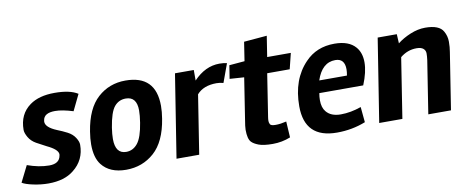

<svg xmlns="http://www.w3.org/2000/svg" viewBox="-79 -897 2860 1167"><g transform="rotate(-10 1351.0 -314.0)"><path d="M256 -414Q187 -414 181 -369Q180 -365 180 -361Q180 -326 248 -298Q279 -286 309 -270.5Q339 -255 355 -230Q371 -205 371 -186Q371 -91 298 -34Q240 13 141 13Q96 13 48.5 3Q1 -7 -20 -20L30 -120Q102 -94 165 -94Q228 -94 236 -143Q237 -146 237 -150Q237 -180 169 -212Q139 -227 109 -244Q79 -261 63.5 -288Q48 -315 48 -334Q48 -431 119 -482Q176 -523 271.5 -523Q367 -523 415 -492L367 -393Q300 -414 256 -414Z M471 -50Q437 -94 437 -175Q437 -211 444 -254Q466 -393 537.5 -457.5Q609 -522 709 -522Q896 -522 896 -333Q896 -297 889 -255Q867 -116 794.5 -51.5Q722 13 621 13Q520 13 471 -50ZM760 -329Q760 -414 692 -414Q649 -414 621.5 -381Q594 -348 579 -254Q573 -214 573 -185Q573 -94 640 -94Q682 -94 710.5 -129.5Q739 -165 753 -254Q760 -298 760 -329Z M1252 -410Q1171 -410 1130 -363L1073 0H933L1014 -513H1130V-448Q1202 -524 1290 -524Q1315 -524 1336 -519L1294 -404Q1273 -410 1252 -410Z M1525 -152Q1523 -140 1523 -129Q1523 -118 1528.5 -108Q1534 -98 1563 -98Q1592 -98 1629 -107L1635 -8Q1583 13 1525.5 13Q1468 13 1438.5 1.5Q1409 -10 1396 -24Q1377 -44 1377 -100Q1377 -119 1385 -165L1424 -416L1335 -422L1348 -504L1443 -512L1461 -629L1603 -641L1583 -513H1729L1705 -416H1566Z M2129 -474Q2160 -438 2160 -379Q2160 -320 2128 -242H1857Q1853 -219 1853 -199Q1853 -153 1874 -128Q1903 -92 1964 -92Q2025 -92 2090 -115L2099 -20Q2016 13 1922 13Q1723 13 1723 -184Q1723 -350 1818 -448Q1888 -522 1999 -522Q2088 -522 2129 -474ZM2041 -318Q2045 -340 2045 -356Q2045 -423 1987 -423Q1905 -423 1870 -318Z M2559 -522Q2646 -522 2670 -478Q2687 -448 2687 -413.5Q2687 -379 2682 -351L2627 0H2487L2538 -326Q2541 -348 2541 -366.5Q2541 -385 2527.5 -396.5Q2514 -408 2486 -408Q2430 -408 2385 -371L2327 0H2184L2265 -513H2383L2386 -456Q2420 -483 2467 -502.5Q2514 -522 2559 -522Z"/></g></svg>

Font: Rambla
Style: Bold Italic
Weight: 700
Italic angle: -12°
Designer: Martin Sommaruga
Foundry: Martin Sommaruga
Version: Version 1.001